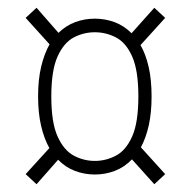

<svg xmlns="http://www.w3.org/2000/svg" viewBox="-20 -618 490 494"><path d="M74 -144 46 -170 107 -237Q93.5 -261 85.8 -294Q78 -327 78 -370Q78 -413.5 86 -446.8Q94 -480 107.5 -504L46 -572L74 -598L130.5 -533.5Q150 -552.5 173.8 -561.2Q197.5 -570 224 -570Q250.5 -570 274.8 -561Q299 -552 318.5 -532.5L377 -598L405 -572L341.5 -502Q355 -478.5 362.5 -445.8Q370 -413 370 -370Q370 -328 362.8 -295.5Q355.5 -263 342.5 -239L405 -170L377 -144L319.5 -208Q300.5 -188 275.8 -178.5Q251 -169 224 -169Q197.5 -169 173 -178.2Q148.5 -187.5 129.5 -207ZM224 -204Q252.5 -204 278.2 -217.5Q304 -231 320 -266.8Q336 -302.5 336 -370Q336 -437 320 -472.8Q304 -508.5 278.2 -521.8Q252.5 -535 224 -535Q195.5 -535 170 -521.8Q144.5 -508.5 128.2 -472.8Q112 -437 112 -370Q112 -302.5 128.2 -266.8Q144.5 -231 170 -217.5Q195.5 -204 224 -204Z"/></svg>

Font: Trispace Condensed Thin
Style: Regular
Weight: 100
Width: 3
Designer: Tyler Finck
Foundry: Etcetera Type Company
Version: Version 1.210; ttfautohint (v1.8.3)